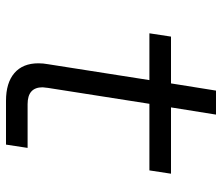

<svg xmlns="http://www.w3.org/2000/svg" viewBox="-70 -670 740 640"><g transform="rotate(90 300.0 -350.0)"><path d="M316 0Q256 0 223.5 -28Q191 -56 191 -108Q191 -124 194 -140L247 -478H91L102 -550H258L282 -700H362L338 -550H559L548 -478H326L273 -140Q271 -126 271 -122Q271 -72 327 -72H473L462 0Z"/></g></svg>

Font: JetBrains Mono Semi Light
Style: Italic
Weight: 350
Italic angle: -9°
Monospace: yes
Designer: Philipp Nurullin, Konstantin Bulenkov
Foundry: JetBrains
Version: 2.002